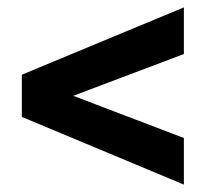

<svg xmlns="http://www.w3.org/2000/svg" viewBox="-20 -604 556 519"><path d="M477 -231V-105L39 -288V-402L477 -584V-458L178 -345Z"/></svg>

Font: Roundo SemiBold
Style: Regular
Weight: 600
Designer: Namrata Goyal (Gurmukhi), Shiva Nallaperumal (Latin)
Foundry: Indian Type Foundry
Version: Version 1.000;PS 1.0;hotconv 1.0.88;makeotf.lib2.5.647800